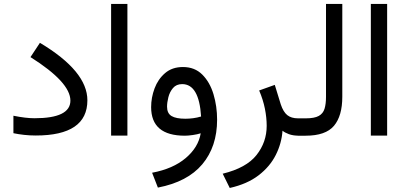

<svg xmlns="http://www.w3.org/2000/svg" viewBox="-20 -687 2052 972"><path d="M47.9 -101.1Q110.4 -88.4 154.8 -88.4Q336.4 -88.4 336.4 -177.7Q336.4 -270.5 134.3 -397.9L182.1 -470.2Q422.4 -326.7 422.4 -179.2Q422.4 -1 161.1 -1Q130.4 -1 102.1 -4.2Q73.7 -7.3 47.9 -12.7Z M542.5 -667H625V-0.5H542.5Z M996.1 -12.2Q979.5 -6.8 955.8 -3.4Q932.1 0 916 0Q745.1 0 745.1 -144.5Q745.1 -192.9 762.5 -239.5Q779.8 -286.1 815.7 -316.9Q851.6 -347.7 906.2 -347.7Q965.8 -347.7 1004.2 -309.3Q1042.5 -271 1060.8 -210Q1079.1 -148.9 1079.1 -81.1Q1079.1 55.2 1004.2 144.5Q929.2 233.9 779.3 262.7L750 187.5Q856.4 167.5 920.4 113Q984.4 58.6 996.1 -12.2ZM998 -97.2Q987.8 -261.2 902.3 -261.2Q872.6 -261.2 855.7 -241.2Q838.9 -221.2 832.3 -194.6Q825.7 -168 825.7 -147Q825.7 -113.3 848.4 -99.6Q871.1 -85.9 918.5 -85.9Q937.5 -85.9 958 -88.6Q978.5 -91.3 998 -97.2Z M1410.2 -25.4Q1405.8 38.6 1376.2 97.4Q1346.7 156.2 1289.3 200.4Q1231.9 244.6 1143.1 264.6L1107.4 192.4Q1227.1 163.1 1278.6 97.9Q1330.1 32.7 1330.1 -49.8Q1330.1 -91.8 1321 -137Q1312 -182.1 1292 -229L1371.1 -257.3L1401.4 -158.7Q1414.1 -120.6 1434.3 -104.2Q1454.6 -87.9 1488.8 -87.9H1507.8V0H1494.1Q1463.9 0 1442.6 -7.8Q1421.4 -15.6 1410.2 -25.4Z M1488.3 0V-87.9H1527.8Q1571.8 -87.9 1593.8 -100.1Q1615.7 -112.3 1623 -136.5Q1630.4 -160.6 1630.4 -196.8V-667H1712.9V-197.3Q1712.9 -100.1 1670.7 -50Q1628.4 0 1527.3 0Z M1857.4 -667H1939.9V-0.5H1857.4Z"/></svg>

Font: Vazir WOL-UI
Style: Regular-WOL-UI
Weight: 400
Designer: Saber Rastikerdar
Foundry: Saber Rastikerdar
Version: Version 30.1.0